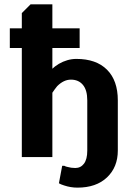

<svg xmlns="http://www.w3.org/2000/svg" viewBox="-20 -720 620 880"><path d="M335 140Q304 140 274 130Q258 125 250 120L265 40H275Q282 44 289 45Q306 50 325 50Q350 50 365 30Q380 10 380 -30V-260Q380 -307 360 -331Q340 -355 305 -355Q272 -355 242 -325Q232 -313 220 -295V0H80V-500H25V-590H80V-660L120 -700H220V-590H345V-500H220V-405Q230 -415 249 -427Q289 -450 330 -450Q421 -450 470.5 -400.5Q520 -351 520 -260V-30Q520 46 470.5 93Q421 140 335 140Z"/></svg>

Font: Scada
Style: Bold
Weight: 700
Designer: Jovanny Lemonad
Foundry: Jovanny Lemonad
Version: Version 4.100;PS 004.100;hotconv 1.0.88;makeotf.lib2.5.64775